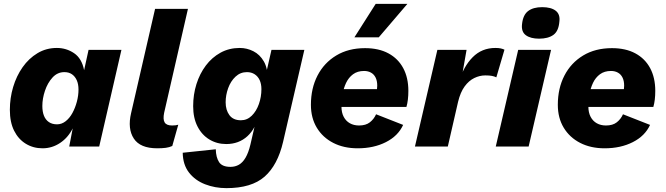

<svg xmlns="http://www.w3.org/2000/svg" viewBox="-20 -758 3443 993"><path d="M200 9Q152 9 113.5 -14.5Q75 -38 53 -82Q31 -126 31 -190Q31 -251 48 -308Q65 -365 97 -410.5Q129 -456 174 -483Q219 -510 274 -510Q323 -510 363 -483Q403 -456 415 -395L438 -500H608L493 0H338L356 -94Q332 -46 290.5 -18.5Q249 9 200 9ZM275 -115Q299 -115 319.5 -131Q340 -147 354.5 -173.5Q369 -200 377.5 -232Q386 -264 386 -295Q386 -323 377 -343Q368 -363 352 -374Q336 -385 313 -385Q277 -385 251.5 -357Q226 -329 212.5 -288.5Q199 -248 199 -210Q199 -180 207.5 -159Q216 -138 233 -126.5Q250 -115 275 -115Z M793 9Q705 9 672 -41.5Q639 -92 658 -173L782 -712H952L829 -175Q822 -141 831.5 -125Q841 -109 870 -109Q891 -109 902 -113L871 -3Q856 4 837.5 6.5Q819 9 793 9Z M1151 215Q1092 215 1040.5 195Q989 175 957.5 134.5Q926 94 925 32L1096 14Q1097 56 1113 80.5Q1129 105 1172 105Q1196 105 1215.5 94Q1235 83 1250 57.5Q1265 32 1275 -10L1312 -170H1320Q1304 -94 1259.5 -53.5Q1215 -13 1150 -13Q1102 -13 1063 -36.5Q1024 -60 1001.5 -104Q979 -148 979 -209Q979 -269 996 -323Q1013 -377 1044.5 -419Q1076 -461 1120.5 -485.5Q1165 -510 1220 -510Q1257 -510 1290.5 -493Q1324 -476 1344.5 -440.5Q1365 -405 1364 -350L1344 -325L1384 -500H1554L1444 -24Q1416 96 1348.5 155.5Q1281 215 1151 215ZM1226 -136Q1258 -136 1282 -159.5Q1306 -183 1319 -220Q1332 -257 1332 -297Q1332 -324 1323 -343.5Q1314 -363 1297 -374Q1280 -385 1257 -385Q1223 -385 1198 -361.5Q1173 -338 1160 -302Q1147 -266 1147 -229Q1147 -189 1166.5 -162.5Q1186 -136 1226 -136Z M1830 9Q1758 9 1703.5 -19Q1649 -47 1618.5 -97.5Q1588 -148 1588 -216Q1588 -301 1622 -367Q1656 -433 1719 -471Q1782 -509 1868 -509Q1939 -509 1989 -482Q2039 -455 2065.5 -405.5Q2092 -356 2092 -288Q2092 -264 2089.5 -243Q2087 -222 2082 -205H1698L1699 -297H1971L1925 -271Q1928 -283 1929.5 -293.5Q1931 -304 1931 -315Q1931 -340 1922.5 -357Q1914 -374 1898.5 -382.5Q1883 -391 1863 -391Q1829 -391 1806 -374Q1783 -357 1770 -329.5Q1757 -302 1751.5 -269.5Q1746 -237 1746 -207Q1746 -176 1757.5 -154Q1769 -132 1789.5 -120.5Q1810 -109 1837 -109Q1872 -109 1893 -125.5Q1914 -142 1925 -167L2065 -112Q2039 -55 1976 -23Q1913 9 1830 9ZM1923 -738H2087L1939 -565H1813Z M2126 0 2242 -500H2393L2361 -318L2354 -335Q2377 -414 2424.5 -462Q2472 -510 2542 -510Q2559 -510 2570 -507.5Q2581 -505 2589 -501L2547 -358Q2537 -363 2524 -365.5Q2511 -368 2490 -368Q2461 -368 2433 -354.5Q2405 -341 2383 -311Q2361 -281 2349 -231L2296 0Z M2830 -500 2714 0H2544L2660 -500ZM2768 -558Q2724 -558 2699.5 -576Q2675 -594 2680 -634Q2685 -681 2711.5 -701Q2738 -721 2784 -721Q2830 -721 2854 -702.5Q2878 -684 2873 -646Q2869 -597 2842 -577.5Q2815 -558 2768 -558Z M3107 9Q3035 9 2980.5 -19Q2926 -47 2895.5 -97.5Q2865 -148 2865 -216Q2865 -301 2899 -367Q2933 -433 2996 -471Q3059 -509 3145 -509Q3216 -509 3266 -482Q3316 -455 3342.5 -405.5Q3369 -356 3369 -288Q3369 -264 3366.5 -243Q3364 -222 3359 -205H2975L2976 -297H3248L3202 -271Q3205 -283 3206.5 -293.5Q3208 -304 3208 -315Q3208 -340 3199.5 -357Q3191 -374 3175.5 -382.5Q3160 -391 3140 -391Q3106 -391 3083 -374Q3060 -357 3047 -329.5Q3034 -302 3028.5 -269.5Q3023 -237 3023 -207Q3023 -176 3034.5 -154Q3046 -132 3066.5 -120.5Q3087 -109 3114 -109Q3149 -109 3170 -125.5Q3191 -142 3202 -167L3342 -112Q3316 -55 3253 -23Q3190 9 3107 9Z"/></svg>

Font: Kantumruy Pro
Style: Bold Italic
Weight: 700
Italic angle: -13°
Version: Version 1.002